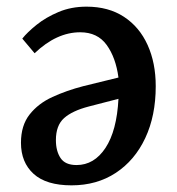

<svg xmlns="http://www.w3.org/2000/svg" viewBox="-20 -543 533 577"><path d="M195 14Q119 14 81 -20.5Q43 -55 43 -114Q43 -166 69 -199Q95 -232 137.5 -251.5Q180 -271 230 -284L336 -310Q328 -370 300.5 -408Q273 -446 221 -446Q150 -446 84 -383L47 -427Q62 -446 90 -468.5Q118 -491 156 -507Q194 -523 240 -523Q306 -523 352.5 -492.5Q399 -462 423.5 -408Q448 -354 448 -284Q448 -195 416.5 -128Q385 -61 328 -23.5Q271 14 195 14ZM210 -47Q263 -47 297 -98.5Q331 -150 336 -246L247 -223Q197 -210 172.5 -188Q148 -166 148 -122Q148 -89 162 -68Q176 -47 210 -47Z"/></svg>

Font: Literata 12pt Medium
Style: Italic
Weight: 500
Italic angle: -2°
Designer: Latin by Veronika Burian and Jose Scaglione. Greek by Irene Vlachou. Cyrillic by Vera Evstafieva
Foundry: TypeTogether
Version: Version 3.002